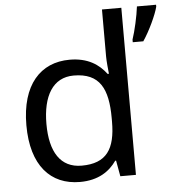

<svg xmlns="http://www.w3.org/2000/svg" viewBox="-54 -810 796 870"><g transform="rotate(-5 344.0 -375.0)"><path d="M275 10C359 10 410 -26 442 -72H446L459 0H530V-760H442V-546C442 -526 446 -484 448 -467H442C409 -511 359 -546 276 -546C143 -546 55 -451 55 -267C55 -83 142 10 275 10ZM688 -751V-760H601C596 -717 581 -650 568 -612V-600H616C646 -644 679 -715 688 -751ZM289 -63C193 -63 146 -137 146 -265C146 -392 193 -473 288 -473C407 -473 443 -399 443 -266V-250C443 -125 402 -63 289 -63Z"/></g></svg>

Font: Noto Sans Gurmukhi UI
Style: Regular
Weight: 400
Designer: Jelle Bosma - Monotype Design Team
Foundry: Monotype Imaging Inc.
Version: Version 2.004